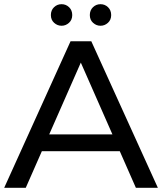

<svg xmlns="http://www.w3.org/2000/svg" viewBox="-21 -897 774 917"><path d="M733 0H628L551 -175H179L102 0H-1L316 -700H415ZM516 -255 365 -598 214 -255ZM273 -774Q253 -774 237.5 -788Q222 -802 222 -825Q222 -848 237 -862.5Q252 -877 273 -877Q294 -877 309 -862.5Q324 -848 324 -825Q324 -802 308.5 -788Q293 -774 273 -774ZM459 -774Q439 -774 423.5 -788Q408 -802 408 -825Q408 -848 423 -862.5Q438 -877 459 -877Q480 -877 495 -862.5Q510 -848 510 -825Q510 -802 494.5 -788Q479 -774 459 -774Z"/></svg>

Font: Argentum Novus
Style: Regular
Weight: 400
Designer: Julieta Ulanovsky
Foundry: Julieta Ulanovsky
Version: Version 7.20;July 27, 2021;FontCreator 13.0.0.2683 64-bit